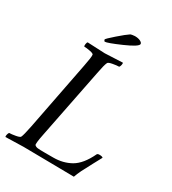

<svg xmlns="http://www.w3.org/2000/svg" viewBox="-199 -904 910 1013"><g transform="rotate(30 256.0 -398.0)"><path d="M162.1 -109.4Q148.9 -44.4 154.3 -39.1Q161.1 -32.2 172.9 -30.8Q184.6 -29.3 216.8 -29.3H268.6Q327.1 -29.3 374 -55.7Q421.9 -83 457.5 -158.2Q460.4 -164.1 472.2 -164.1Q489.7 -164.1 493.7 -158.2Q487.3 -146 465.8 -106.4Q444.3 -66.9 431.6 -41.3Q418.9 -15.6 412.6 3.9Q366.2 3.9 266.8 2Q167.5 0 104 0Q81.5 0 46.9 1.5Q12.2 2.9 -4.4 2.9Q-7.3 -1 -4.9 -11.2Q-2.4 -21.5 1.5 -25.4Q15.1 -25.4 39.6 -29.8Q64 -34.2 66.9 -41Q73.7 -54.7 85.4 -113.3L166.5 -530.3Q178.2 -587.9 176.3 -602.5Q175.8 -609.4 153.1 -613.8Q130.4 -618.2 116.7 -618.2Q114.3 -621.6 115.7 -632.3Q117.2 -643.1 121.6 -646.5Q214.4 -641.6 228 -641.6Q240.2 -641.6 335.4 -646.5Q338.4 -642.6 335.9 -632.3Q333.5 -622.1 329.6 -618.2Q315.9 -618.2 291.5 -613.8Q267.1 -609.4 264.2 -602.5Q255.9 -585.9 245.6 -530.3ZM196.8 -694.3Q195.8 -694.3 193.4 -698.2Q190.9 -702.1 190.9 -704.1Q190.9 -709 233.2 -745.8Q275.4 -782.7 294.4 -794.9Q296.4 -796.4 305.9 -798.1Q315.4 -799.8 320.8 -799.8Q341.3 -799.8 354.5 -793.2Q367.7 -786.6 367.7 -778.3Q367.7 -762.2 290.3 -728.3Q212.9 -694.3 196.8 -694.3Z"/></g></svg>

Font: Amiri
Style: Slanted
Weight: 400
Italic angle: 9°
Designer: Khaled Hosny
Version: Version 000.107